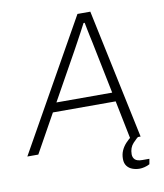

<svg xmlns="http://www.w3.org/2000/svg" viewBox="-112 -761 854 1000"><g transform="rotate(-10 315.0 -261.0)"><path d="M-20 0 366 -686H434L579 0H524L483 -203H151L38 0ZM178 -251H473L422 -502Q420 -513 416.5 -529Q413 -545 409 -563.5Q405 -582 401.5 -600.5Q398 -619 395 -634H389Q379 -614 365 -588.5Q351 -563 338.5 -539.5Q326 -516 318 -502ZM546 164Q526 164 508 157.5Q490 151 479 136.5Q468 122 468 99Q468 75 476.5 55.5Q485 36 500.5 19Q516 2 536 -12H576L575 -8Q559 3 538 25.5Q517 48 517 83Q517 100 528 111Q539 122 567 122H604L599 150Q586 157 571.5 160.5Q557 164 546 164Z"/></g></svg>

Font: Archivo SemiBold Thin
Style: Italic
Weight: 250
Italic angle: -10°
Version: Version 2.001